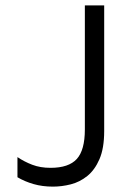

<svg xmlns="http://www.w3.org/2000/svg" viewBox="-20 -687 493 715"><path d="M177 8Q138 8 105 -1.5Q72 -11 45 -27V-102Q70 -85 100 -73.5Q130 -62 168 -62Q236 -62 266 -95Q296 -128 296 -205V-667H368V-199Q368 -135 350.5 -94.5Q333 -54 305 -31.5Q277 -9 243.5 -0.5Q210 8 177 8Z"/></svg>

Font: Maven Pro VF Beta
Style: Regular
Weight: 400
Designer: Joe Prince
Foundry: Joe Prince
Version: Version 2.002